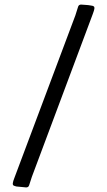

<svg xmlns="http://www.w3.org/2000/svg" viewBox="-20 -777 468 838"><path d="M321 -748Q324 -757 334 -757Q344 -756 355 -755.5Q366 -755 376 -753Q386 -752 389.5 -749Q393 -746 392 -739Q391 -732 385 -716L119 -5L107 32Q104 41 94 41Q84 40 73.5 39Q63 38 52 37Q43 35 39 32.5Q35 30 36 22Q37 14 43 -1L309 -710Z"/></svg>

Font: Hahmlet
Style: Regular
Weight: 400
Designer: Minjoo Ham & Mark Frömberg
Foundry: hypertype
Version: Version 1.001; ttfautohint (v1.8.3)